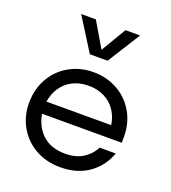

<svg xmlns="http://www.w3.org/2000/svg" viewBox="-135 -831 838 942"><g transform="rotate(20 283.5 -360.0)"><path d="M35.6 -233.4Q35.6 -307.1 68.4 -364Q101.1 -420.9 157.5 -452.4Q213.9 -483.9 282.7 -483.9Q351.1 -483.9 407.7 -452.6Q464.4 -421.4 497.3 -365Q530.3 -308.6 530.3 -236.3V-205.6H113.8Q125.5 -139.2 169.4 -99.6Q213.4 -60.1 286.1 -60.1Q341.8 -60.1 379.2 -83.5Q416.5 -106.9 436.5 -146H520.5Q494.6 -74.2 434.1 -31.7Q373.5 10.7 287.1 10.7Q213.4 10.7 156.2 -21.7Q99.1 -54.2 67.4 -109.9Q35.6 -165.5 35.6 -233.4ZM451.7 -269Q445.8 -311 423.8 -343.8Q401.9 -376.5 365.7 -394.8Q329.6 -413.1 282.7 -413.1Q236.3 -413.1 200.2 -394.8Q164.1 -376.5 142.1 -343.8Q120.1 -311 113.8 -269ZM127 -731H203.6L280.8 -600.1L358.4 -731H434.6L327.1 -560.1H234.4Z"/></g></svg>

Font: Glacial Indifference
Style: Regular
Weight: 400
Designer: Alfredo Marco Pradil
Foundry: Alfredo Marco Pradil
Version: Version 1.312